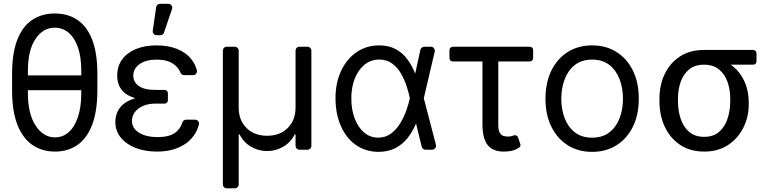

<svg xmlns="http://www.w3.org/2000/svg" viewBox="-20 -793 4085 1017"><path d="M444.6 -393.5V-315.3H98V-393.5ZM495.7 -315.3Q495.7 -203.8 468 -131.7Q440.3 -59.7 389.9 -24.9Q339.5 9.9 271.3 9.9Q203.1 9.9 152 -24.9Q100.9 -59.7 72.4 -131.7Q44 -203.8 44 -315.3V-402Q44 -512.8 72.1 -583.5Q100.1 -654.1 150.9 -687.9Q201.7 -721.6 269.9 -721.6Q338.8 -721.6 389.6 -687.9Q440.3 -654.1 468 -583.5Q495.7 -512.8 495.7 -402ZM410.5 -417.6Q410.5 -490.8 392.8 -541.9Q375 -593 343.4 -619.7Q311.8 -646.3 269.9 -646.3Q208.1 -646.3 168 -586.8Q127.8 -527.3 127.8 -417.6V-299.7Q127.8 -190 168.7 -127.7Q209.5 -65.3 271.3 -65.3Q313.2 -65.3 344.5 -93.4Q375.7 -121.4 393.1 -174Q410.5 -226.6 410.5 -299.7Z M619.3 -65Q590.9 -100.1 590.9 -147.7Q590.9 -170.1 599.1 -193.2Q607.6 -217 629.3 -237.6Q650.9 -258.2 691.4 -271Q695 -272.4 696.7 -272.7L694.6 -273.4Q655.5 -285.9 635.7 -304.7Q615.4 -324.6 608 -347.3Q600.9 -369 600.9 -392Q600.9 -443.2 627.1 -478.3Q653.4 -514.2 700.3 -533.4Q747.2 -552.6 809.7 -552.6Q871.1 -552.6 918.3 -533.7Q964.8 -515.3 993.3 -479.8Q1013.8 -453.8 1022.7 -421.2Q1023.4 -419 1023.4 -415.5Q1023.4 -407 1017.4 -400.9Q1011.4 -394.9 1002.8 -394.9H955.3Q948.9 -394.9 943.7 -398.4Q938.6 -402 936.1 -408Q925.4 -435.7 898.1 -454.5Q864.7 -477.3 809.7 -477.3Q753.2 -477.3 719.8 -453.5Q686.1 -430.4 686.1 -392Q686.1 -358 715.2 -337.4Q744.3 -316.8 804 -316.8H852.3Q859.4 -316.8 864.3 -311.8Q869.3 -306.8 869.3 -299.7V-261.4Q869.3 -254.3 864.3 -249.3Q859.4 -244.3 852.3 -244.3H804Q765.6 -244.3 737.6 -231.9Q709.2 -219.5 694.2 -198.9Q679 -178.3 679 -152Q679 -113.6 716.3 -90.2Q753.6 -66.8 815.3 -66.8Q875 -66.8 907.3 -89.5Q933.9 -108.3 946.4 -144.9Q948.2 -151.3 953.7 -155.2Q959.2 -159.1 965.9 -159.1H1013.1Q1021.7 -159.1 1027.9 -153.1Q1034.1 -147 1034.1 -138.8Q1034.1 -137.1 1033.4 -133.5Q1028.1 -111.2 1016 -89.5Q997.9 -58.2 968.8 -35.9Q938.9 -14.2 899.5 -1.8Q859.7 9.9 811.1 9.9Q747.5 9.9 697.8 -9.6Q648.1 -29.1 619.3 -65ZM809.7 -606.5H829.2Q835.9 -606.5 841.3 -610.4Q846.6 -614.3 848.7 -620.7L891.3 -745.4Q892.4 -748.6 892.4 -752.1Q892.4 -760.7 886.4 -766.7Q880.3 -772.7 871.8 -772.7H827.8Q820 -772.7 814.3 -767.8Q808.6 -762.8 807.2 -755L789.1 -630.3Q787.6 -621.1 794 -613.8Q800.4 -606.5 809.7 -606.5Z M1160.5 183.9V-524.9Q1160.5 -533.4 1166.5 -539.4Q1172.6 -545.5 1181.5 -545.5H1223.7Q1232.2 -545.5 1238.3 -539.4Q1244.3 -533.4 1244.3 -524.9V-223Q1244.3 -156.6 1285.5 -115.4Q1326.7 -73.9 1394.9 -73.9Q1463.4 -73.9 1504.3 -115.4Q1545.5 -157.3 1545.5 -223V-524.9Q1545.5 -533.4 1551.5 -539.4Q1557.5 -545.5 1566.4 -545.5H1608.7Q1617.2 -545.5 1623.2 -539.4Q1629.3 -533.4 1629.3 -524.9V-20.6Q1629.3 -12.1 1623.2 -6Q1617.2 0 1608.7 0H1566.4Q1557.5 0 1551.5 -6Q1545.5 -12.1 1545.5 -20.6V-81H1541.2Q1519.5 -38.4 1479.8 -15.6Q1440.7 7.1 1394.9 7.1Q1349.1 7.1 1310.4 -15.6Q1271 -38 1248.6 -81H1244.3V183.9Q1244.3 192.5 1238.3 198.5Q1232.2 204.5 1223.7 204.5H1181.5Q1172.6 204.5 1166.5 198.5Q1160.5 192.5 1160.5 183.9Z M2134.2 -334.9Q2123.9 -368.3 2104.8 -402Q2086.6 -434.7 2057.9 -456Q2029.5 -477.6 1988.6 -477.6Q1945.7 -477.6 1911.9 -451.3Q1878.9 -424.7 1859.7 -378.6Q1840.9 -331.3 1840.9 -271.7Q1840.9 -212.7 1858.7 -165.5Q1877.1 -117.9 1908.4 -91.3Q1940.7 -63.9 1983 -63.9Q2022.4 -63.9 2051.5 -85.9Q2080.6 -107.6 2100.5 -141Q2120 -172.9 2132.8 -209.5Q2145.2 -245.4 2150.6 -271.7L2150.9 -273.1L2150.6 -274.5Q2144.9 -302.2 2134.2 -334.9ZM1786.9 -417.6Q1815.7 -480.1 1868.6 -516.7Q1921.2 -552.6 1988.6 -552.6Q2038.4 -552.6 2074.6 -533.4Q2110.4 -514.9 2136.4 -480.8Q2162.3 -446.4 2179 -403.4H2179.3L2206.7 -529.1Q2208.1 -536.2 2214 -540.8Q2219.8 -545.5 2227.3 -545.5H2262.4Q2271 -545.5 2277 -539.2Q2283 -533 2283 -524.5Q2283 -521.3 2282.7 -519.9L2224.8 -272.7L2289.1 -26.3Q2289.8 -22.7 2289.8 -21.3Q2289.8 -12.8 2283.6 -6.4Q2277.3 0 2268.8 0H2233.7Q2226.6 0 2221.1 -4.4Q2215.6 -8.9 2213.8 -16L2183.9 -138.1H2183.2Q2165.1 -94.5 2137.4 -60Q2110.1 -26.3 2071.7 -7.1Q2033.7 11.4 1983 11.4Q1915.1 10.3 1864 -25.9Q1813.2 -62.1 1785.2 -126.4Q1757.1 -191.1 1757.1 -272.7Q1757.1 -354.8 1786.9 -417.6Z M2378.9 -545.5H2785.9Q2793.7 -545.5 2798.8 -540.3Q2804 -535.2 2804 -527.3V-485.4Q2804 -477.6 2798.8 -472.5Q2793.7 -467.3 2785.9 -467.3H2619.3V-132.1Q2619.3 -100.5 2628.2 -88.1Q2635.7 -76.3 2646.8 -73Q2658 -69.6 2673.3 -69.6Q2684.3 -69.6 2697.8 -74.6Q2702.8 -76.7 2707.4 -76.7Q2713.4 -76.7 2717.9 -73.5Q2722.3 -70.3 2724.4 -63.9L2735.8 -30.5Q2736.9 -28.1 2736.9 -24.5Q2736.9 -16 2729.4 -11Q2709.9 1.4 2690.7 5.7Q2671.5 9.9 2647.7 9.9Q2590.9 9.9 2563.2 -24.7Q2535.5 -59.3 2535.5 -136.4V-467.3H2378.9Q2371.1 -467.3 2365.9 -472.5Q2360.8 -477.6 2360.8 -485.4V-527.3Q2360.8 -535.2 2365.9 -540.3Q2371.1 -545.5 2378.9 -545.5Z M2869.3 -269.9Q2869.3 -355.1 2900.4 -418.7Q2931.5 -482.2 2987 -517.4Q3042.6 -552.6 3116.5 -552.6Q3190.3 -552.6 3245.9 -517.4Q3301.5 -482.2 3332.6 -418.7Q3363.6 -355.1 3363.6 -269.9Q3363.6 -185.4 3332.6 -122.2Q3301.5 -58.9 3245.9 -23.8Q3190.3 11.4 3116.5 11.4Q3042.6 11.4 2987 -23.8Q2931.5 -58.9 2900.4 -122.2Q2869.3 -185.4 2869.3 -269.9ZM3279.8 -269.9Q3279.8 -324.6 3262.4 -371.8Q3245 -419 3208.8 -448.2Q3172.6 -477.3 3116.5 -477.3Q3060.4 -477.3 3024.1 -448.2Q2987.9 -419 2970.5 -371.8Q2953.1 -324.6 2953.1 -269.9Q2953.1 -215.2 2970.5 -168.3Q2987.9 -121.4 3024.1 -92.7Q3060.4 -63.9 3116.5 -63.9Q3172.6 -63.9 3208.8 -92.7Q3245 -121.4 3262.4 -168.3Q3279.8 -215.2 3279.8 -269.9Z M3473 -269.9Q3473 -343 3501.2 -401.6Q3529.5 -460.2 3582.2 -494.3Q3634.9 -528.4 3708.8 -528.4Q3724.4 -527 3737.6 -517.8Q3750.7 -508.5 3766.7 -496.4Q3782.7 -484.4 3806.8 -474.4Q3850.1 -456.7 3881.4 -424.2Q3912.6 -391.7 3929.3 -347.1Q3946 -302.6 3946 -248.6V-238.6Q3946 -174.7 3918.1 -117.9Q3890.3 -61.1 3837.5 -25.6Q3784.8 9.9 3710.2 9.9Q3635.7 9.9 3582.6 -25.6Q3529.5 -61.1 3501.2 -121.8Q3473 -182.5 3473 -258.5ZM3571 -258.5Q3571 -207.4 3585.4 -164.1Q3599.8 -120.7 3630.5 -94.5Q3661.2 -68.2 3710.2 -68.2Q3758.5 -68.2 3788.9 -94.5Q3819.2 -120.7 3833.6 -164.1Q3848 -207.4 3848 -258.5V-269.9Q3848 -318.2 3833.6 -359.2Q3819.2 -400.2 3788.5 -425.2Q3757.8 -450.3 3708.8 -450.3Q3660.5 -450.3 3630.1 -425.2Q3599.8 -400.2 3585.4 -359.2Q3571 -318.2 3571 -269.9ZM3987.2 -510.3V-468.4Q3987.2 -460.6 3982.1 -455.4Q3976.9 -450.3 3969.1 -450.3H3708.8V-528.4H3969.1Q3976.9 -528.4 3982.1 -523.3Q3987.2 -518.1 3987.2 -510.3Z"/></svg>

Font: DeltaSans
Style: Regular
Weight: 400
Designer: Rasmus Andersson
Foundry: rsms
Version: Version 3.012